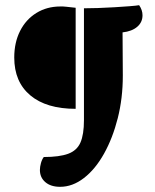

<svg xmlns="http://www.w3.org/2000/svg" viewBox="-20 -606 597 741"><path d="M212 115Q176 115 155 97Q134 79 134 50Q134 38 138 23.5Q142 9 149 0Q209 0 243 -12.5Q277 -25 290.5 -56Q304 -87 304 -142V-574Q327 -574 358 -575Q389 -576 421.5 -578Q454 -580 480 -582Q506 -584 517 -586Q530 -567 530 -547Q530 -520 509.5 -502.5Q489 -485 453 -481L454 -314Q454 -227 434.5 -150Q415 -73 381.5 -13Q348 47 304 81Q260 115 212 115ZM272 -186Q159 -186 97 -238Q35 -290 35 -384Q35 -442 57.5 -486.5Q80 -531 120.5 -556Q161 -581 213 -581Q220 -581 223 -581Q226 -581 235.5 -580Q245 -579 272 -576Z"/></svg>

Font: Petrona ExtraBold
Style: Regular
Weight: 800
Designer: Ringo R. Seeber
Foundry: Ringo R. Seeber
Version: Version 2.001; ttfautohint (v1.8.3)